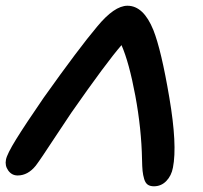

<svg xmlns="http://www.w3.org/2000/svg" viewBox="-23 -632 715 676"><path d="M39.1 -14.2Q18.6 -14.2 6.1 -31.5Q-6.3 -48.8 -2 -69.8Q1.5 -89.4 33.9 -141.8Q66.4 -194.3 130.9 -288.1Q254.9 -462.4 318.8 -538.1Q379.4 -611.8 425.8 -611.8Q482.4 -611.8 517.1 -525.9Q544.9 -455.6 573.2 -288.3Q601.6 -121.1 585.9 -42Q580.6 -13.2 562.5 5.4Q544.4 23.9 519 23.9Q505.4 23.9 497.1 18.1Q488.8 12.2 484.6 -1.7Q480.5 -15.6 479 -30.3Q477.5 -44.9 477.1 -69.8Q475.1 -178.2 453.4 -295.2Q431.6 -412.1 404.8 -473.1Q352.1 -412.6 228 -234.9Q202.6 -197.3 172.9 -152.1Q143.1 -106.9 128.2 -84.7Q113.3 -62.5 103 -48.8Q75.2 -14.2 39.1 -14.2Z"/></svg>

Font: Shantell Sans Irregular Bouncy
Style: Italic
Weight: 500
Italic angle: -11.31°
Designer: Stephen Nixon, Anya Danilova, Shantell Martin
Foundry: Arrow Type
Version: Version 1.006;[9816181b4]